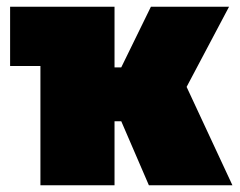

<svg xmlns="http://www.w3.org/2000/svg" viewBox="-20 -550 712 570"><path d="M10 -354V-530H320V-350H340L428 -530H660L534 -292L670 0H422L340 -190H320V0H100V-354Z"/></svg>

Font: Golos Text Black
Style: Regular
Weight: 900
Designer: A.Korolkova, Vitaly Kuzmin
Foundry: ParaType Ltd
Version: Version 2.004